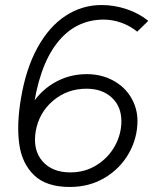

<svg xmlns="http://www.w3.org/2000/svg" viewBox="-20 -732 610 764"><path d="M63 -338Q83 -459 129.5 -543Q176 -627 241.5 -669.5Q307 -712 384 -712Q436 -712 485.5 -695Q535 -678 570 -649L526 -606Q498 -629 463 -641.5Q428 -654 393 -654Q279 -654 206 -559.5Q133 -465 110 -281L98 -302Q133 -365 193 -401Q253 -437 325 -437Q383 -437 429.5 -412Q476 -387 501.5 -344Q527 -301 527 -251Q527 -183 493 -122.5Q459 -62 397.5 -25Q336 12 258 12Q164 12 115.5 -35Q67 -82 56.5 -159.5Q46 -237 63 -338ZM463 -250Q463 -308 425 -343.5Q387 -379 324 -379Q248 -379 191.5 -331.5Q135 -284 122 -209Q110 -136 148.5 -91Q187 -46 260 -46Q318 -46 364.5 -75Q411 -104 437 -151Q463 -198 463 -250Z"/></svg>

Font: Oak Sans Light Italic
Style: Regular
Weight: 400
Italic angle: -9.5°
Foundry: Erik Kennedy, Walven
Version: Version 1.000;Glyphs 3.1.2 (3151)